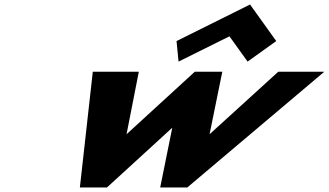

<svg xmlns="http://www.w3.org/2000/svg" viewBox="-20 -831 1457 851"><path d="M762.4 -649 771.4 -558 997 -670 1077.4 -558 1204.4 -649 1088.3 -811ZM454 0 743.6 -265 690 0H810L1417.3 -513H1213.3L908.9 -236L965.3 -513H843.3L540.9 -236L595.3 -513H391.3L334 0Z"/></svg>

Font: Hussar
Style: BdWodka
Weight: 700
Foundry: Cannot Into Space Fonts
Version: Version 2.00